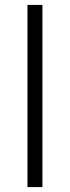

<svg xmlns="http://www.w3.org/2000/svg" viewBox="-20 -763 286 783"><path d="M92 0V-743H153V0Z"/></svg>

Font: Saira Light
Style: Regular
Weight: 300
Designer: Hector Gatti with collaboration of the Omnibus-Type team
Foundry: Omnibus-Type
Version: Version 1.100; ttfautohint (v1.8.3)